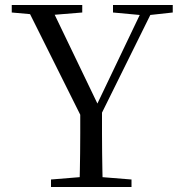

<svg xmlns="http://www.w3.org/2000/svg" viewBox="-20 -748 727 768"><path d="M184 0V-30L331 -42H357L506 -30V0ZM298 0Q299 -38 299.5 -69.5Q300 -101 300.5 -135.5Q301 -170 301 -214.5Q301 -259 301 -323H388Q388 -259 388 -214.5Q388 -170 388.5 -136Q389 -102 389.5 -70Q390 -38 391 0ZM317 -257 82 -728H180L383 -306H357L363 -320L558 -728H601L368 -257ZM27 -698V-728H309V-698L175 -687H150ZM432 -698V-728H671V-698L571 -687H551Z"/></svg>

Font: Noto Serif JP ExtraLight
Style: Regular
Weight: 400
Version: Version 2.003-H1;hotconv 1.1.1;makeotfexe 2.6.0